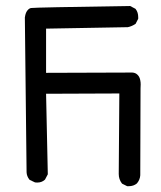

<svg xmlns="http://www.w3.org/2000/svg" viewBox="-20 -564 540 645"><path d="M378.9 20.5 380.9 -250 134.8 -249 140.6 21.5 131.3 39.1 130.4 40Q120.1 49.3 105 49.3Q102.1 49.3 97.7 48.8L80.1 40.5L78.6 39.1Q69.8 27.8 69.3 14.6L63.5 -505.4Q64.9 -515.1 67.4 -521Q71.8 -530.8 79.1 -535.2Q81.5 -536.6 84.5 -537.1Q95.7 -539.1 417 -543.9L434.6 -534.7L436 -533.2Q444.3 -522.5 444.3 -506.3Q444.3 -504.4 444.3 -501L435.5 -483.9Q421.9 -475.1 409.2 -472.7L134.8 -467.8V-319.3L423.8 -320.3H424.3Q435.1 -319.8 442.1 -312.7Q449.2 -305.7 451.2 -294.4Q452.6 -287.6 452.6 -280.5Q452.6 -273.4 452.1 -267.1L451.2 24.9Q450.2 40 439.9 52.2Q428.7 61.5 412.6 61.5Q410.6 61.5 407.2 61.5L390.6 53.2L389.2 51.8Q378.9 38.1 378.9 20.5Z"/></svg>

Font: Bakudai
Style: Bold
Weight: 700
Version: Version 1.48